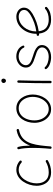

<svg xmlns="http://www.w3.org/2000/svg" viewBox="1013 -1782 787 2853"><g transform="rotate(-90 1406.5 -355.5)"><path d="M443.4 -431.2C449.7 -438.5 448.7 -450.2 441.4 -456.5C405.8 -487.3 362.3 -506.3 310.1 -506.3C236.3 -506.3 177.2 -466.3 136.2 -406.7C94.7 -347.2 72.3 -272.9 72.3 -204.6C72.3 -168 79.1 -133.8 92.8 -101.1C120.1 -35.6 178.2 10.3 274.4 10.3C341.3 10.3 395 -8.3 444.3 -35.6C453.6 -39.6 457.5 -50.3 454.1 -58.6C450.2 -67.9 439.9 -72.3 430.7 -68.4C385.7 -43 335.4 -24.9 272.9 -24.9C232.4 -24.9 200.2 -33.2 176.3 -50.3C127.9 -84 108.4 -142.6 108.4 -203.6C108.4 -264.6 127.9 -330.6 163.6 -383.3C198.7 -436 249.5 -471.2 310.5 -471.2C353 -471.2 388.2 -456.1 418 -429.2C425.3 -423.3 437 -423.8 443.4 -431.2Z M637.7 17.6H639.6C647 18.6 652.3 15.1 655.8 7.8L657.2 2C659.7 -20.5 661.6 -44.4 663.6 -70.3C683.1 -274.9 717.8 -431.2 902.3 -466.3C911.6 -468.3 918.5 -477.5 916.5 -487.3C914.6 -496.6 905.3 -503.4 895.5 -501.5C832.5 -489.3 783.2 -465.8 748.5 -430.2C713.9 -394.5 687.5 -351.6 669.9 -301.3C668.5 -371.6 663.1 -436.5 649.9 -479.5C647.5 -488.8 637.2 -494.6 627.9 -491.2C618.7 -488.8 613.3 -478.5 615.7 -469.2C622.1 -446.8 627 -417 630.4 -379.4C633.8 -341.8 635.3 -302.2 635.3 -259.8C635.3 -197.8 632.8 -133.8 628.4 -77.1C626.5 -53.2 624 -28.3 622.1 -3.4V-2V0C621.1 7.3 624.5 12.7 631.8 16.1L637.7 17.6Z M1224.6 -506.3C1080.6 -506.3 1007.8 -368.7 1007.8 -237.3C1007.8 -194.8 1016.1 -154.8 1032.7 -117.2C1048.8 -79.6 1072.3 -48.8 1103 -25.4C1133.3 -1.5 1169.4 10.3 1211.4 10.3C1348.1 10.3 1428.7 -132.3 1428.7 -262.7C1428.7 -379.4 1358.9 -506.3 1224.6 -506.3ZM1224.6 -471.2C1259.8 -471.2 1290 -461.4 1315.4 -441.4C1365.7 -401.9 1393.6 -334.5 1393.6 -262.7C1393.6 -222.2 1385.7 -184.1 1370.6 -147.9C1355 -111.3 1333.5 -82 1306.2 -59.1C1278.8 -36.1 1247.1 -24.9 1211.4 -24.9C1178.7 -24.9 1149.4 -34.7 1124.5 -54.2C1073.7 -92.8 1043.9 -160.6 1043.9 -237.3C1043.9 -278.3 1050.8 -316.4 1064.9 -352.1C1092.8 -422.9 1147 -471.2 1224.6 -471.2Z M1599.6 -694.8C1599.6 -688.5 1602.1 -681.6 1607.4 -673.3C1612.3 -665 1620.6 -660.6 1632.8 -660.6C1652.8 -660.6 1665 -678.7 1665 -698.2C1665 -710 1656.2 -729 1635.3 -729C1613.8 -729 1599.6 -712.4 1599.6 -694.8ZM1622.1 -491.7H1620.6C1611.3 -491.7 1603.5 -484.9 1603.5 -475.1C1598.6 -360.8 1596.2 -100.6 1596.2 0C1596.2 9.8 1604 17.6 1613.8 17.6C1626 17.6 1631.8 11.7 1631.8 0C1631.8 -101.1 1633.8 -361.3 1638.7 -473.1V-474.6C1638.7 -483.9 1631.8 -491.7 1622.1 -491.7Z M2149.4 -390.1C2156.7 -395.5 2158.7 -405.8 2152.3 -413.6C2140.6 -442.4 2120.6 -465.3 2091.8 -481.9C2063 -498.5 2030.3 -506.8 1993.2 -506.8C1963.4 -506.8 1936.5 -500.5 1911.6 -487.8C1861.8 -462.4 1829.1 -418 1829.1 -365.7C1829.1 -335.9 1837.9 -312.5 1855.5 -294.4C1873 -276.4 1894.5 -261.7 1919.9 -251.5C1945.3 -241.2 1969.7 -232.4 1993.7 -225.1C2014.2 -218.8 2034.7 -211.9 2055.7 -204.1C2097.2 -188 2128.4 -164.1 2128.4 -123C2128.4 -95.7 2115.2 -72.8 2088.9 -53.7C2062 -34.7 2027.8 -24.9 1986.3 -24.9C1929.2 -24.9 1860.4 -47.4 1835.9 -80.6C1830.6 -85.9 1821.3 -88.4 1813.5 -83C1804.2 -76.2 1802.7 -68.4 1809.1 -59.1C1823.7 -37.6 1847.7 -20.5 1881.3 -8.3C1914.6 3.9 1948.7 10.3 1983.9 10.3C2084.5 10.3 2163.6 -45.4 2163.6 -123.5C2163.6 -151.9 2154.8 -174.8 2137.7 -192.4C2120.6 -209.5 2099.6 -223.1 2074.7 -233.4C2049.8 -243.7 2025.4 -252 2002.4 -258.8C1981.4 -265.1 1960 -272.9 1939 -281.2C1896 -297.9 1864.3 -323.2 1864.3 -365.7C1864.3 -422.4 1920.9 -471.7 1992.2 -471.7C2023.9 -471.7 2052.2 -464.4 2076.2 -449.7C2100.1 -435.1 2116.7 -416 2126 -393.1C2132.3 -385.3 2143.1 -384.8 2149.4 -390.1Z M2725.1 -50.8C2732.4 -57.1 2732.4 -68.8 2726.1 -76.2C2719.7 -83.5 2708 -83.5 2700.7 -77.1C2659.2 -39.6 2602.1 -24.9 2541.5 -24.9C2494.6 -24.9 2455.6 -36.1 2424.8 -59.1C2394 -81.5 2375 -119.6 2368.7 -173.8C2460.9 -187 2547.4 -217.8 2627.9 -265.1C2640.1 -272.5 2653.3 -281.7 2667.5 -293.5C2696.3 -316.9 2719.7 -349.6 2719.7 -393.1C2719.7 -465.8 2651.4 -506.3 2586.9 -506.3C2510.7 -506.3 2446.8 -471.2 2401.9 -415.5C2356.4 -359.9 2331.1 -287.6 2331.1 -214.8V-205.1C2326.7 -204.6 2321.8 -204.6 2316.9 -204.1C2305.2 -202.6 2299.8 -196.3 2300.3 -185.1C2301.8 -173.3 2308.1 -168 2319.3 -168.5C2324.2 -168.9 2329.1 -168.9 2333.5 -169.4C2341.3 -105.5 2364.3 -59.6 2402.8 -31.7C2441.4 -3.9 2487.3 10.3 2541.5 10.3C2607.4 10.3 2673.8 -3.9 2725.1 -50.8ZM2586.4 -471.2C2612.3 -471.2 2635.3 -463.9 2655.3 -449.7C2675.3 -435.1 2685.1 -415.5 2685.1 -391.1C2685.1 -369.1 2677.2 -350.6 2661.1 -335C2645 -318.8 2627.4 -305.7 2608.4 -294.4C2534.7 -250.5 2454.1 -222.2 2366.2 -209.5V-216.3C2366.2 -347.7 2460.9 -471.2 2586.4 -471.2Z"/></g></svg>

Font: Mikhak ExtraLight
Style: Regular
Weight: 200
Designer: Amin Abedi
Version: Version 3.2